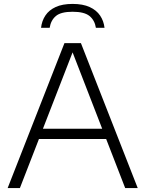

<svg xmlns="http://www.w3.org/2000/svg" viewBox="-20 -960 742 980"><path d="M19 0 309 -740H393L683 0H619L344 -709.5H357L81.5 0ZM161 -250.5 176.5 -303H525L540.5 -250.5ZM189.5 -818Q193.5 -853.5 211.8 -881Q230 -908.5 264.2 -924.2Q298.5 -940 350.5 -940Q403 -940 437.8 -924Q472.5 -908 491 -880.5Q509.5 -853 513.5 -818H469.5Q463.5 -856.5 437 -878.2Q410.5 -900 350.5 -900Q291 -900 265.2 -878.2Q239.5 -856.5 233.5 -818Z"/></svg>

Font: Encode Sans SC SemiExpanded Light
Style: Regular
Weight: 300
Width: 6
Designer: Multiple Designers
Foundry: Impallari Type
Version: Version 3.002